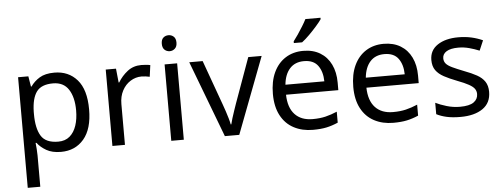

<svg xmlns="http://www.w3.org/2000/svg" viewBox="-59 -934 3519 1342"><g transform="rotate(-5 1700.5 -263.0)"><path d="M340 -546Q439 -546 499.5 -477Q560 -408 560 -269Q560 -132 499.5 -61Q439 10 339 10Q277 10 236.5 -13.5Q196 -37 173 -68H167Q169 -51 171 -25Q173 1 173 20V240H85V-536H157L169 -463H173Q197 -498 236 -522Q275 -546 340 -546ZM324 -472Q242 -472 208.5 -426Q175 -380 173 -286V-269Q173 -170 205.5 -116.5Q238 -63 326 -63Q375 -63 406.5 -90Q438 -117 453.5 -163.5Q469 -210 469 -270Q469 -362 433.5 -417Q398 -472 324 -472Z M950 -546Q965 -546 982.5 -544.5Q1000 -543 1013 -540L1002 -459Q989 -462 973.5 -464Q958 -466 944 -466Q903 -466 867 -443.5Q831 -421 809.5 -380.5Q788 -340 788 -286V0H700V-536H772L782 -438H786Q812 -482 853 -514Q894 -546 950 -546Z M1158 -737Q1178 -737 1193.5 -723.5Q1209 -710 1209 -681Q1209 -653 1193.5 -639Q1178 -625 1158 -625Q1136 -625 1121 -639Q1106 -653 1106 -681Q1106 -710 1121 -723.5Q1136 -737 1158 -737ZM1201 -536V0H1113V-536Z M1489 0 1286 -536H1380L1494 -220Q1502 -198 1511 -171Q1520 -144 1527 -119.5Q1534 -95 1537 -78H1541Q1545 -95 1552.5 -120Q1560 -145 1569.5 -172Q1579 -199 1586 -220L1700 -536H1794L1590 0Z M2086 -546Q2155 -546 2204.5 -516Q2254 -486 2280.5 -431.5Q2307 -377 2307 -304V-251H1940Q1942 -160 1986.5 -112.5Q2031 -65 2111 -65Q2162 -65 2201.5 -74.5Q2241 -84 2283 -102V-25Q2242 -7 2202 1.5Q2162 10 2107 10Q2031 10 1972.5 -21Q1914 -52 1881.5 -113.5Q1849 -175 1849 -264Q1849 -352 1878.5 -415Q1908 -478 1961.5 -512Q2015 -546 2086 -546ZM2085 -474Q2022 -474 1985.5 -433.5Q1949 -393 1942 -321H2215Q2214 -389 2183 -431.5Q2152 -474 2085 -474ZM2227 -756Q2215 -738 2190 -709.5Q2165 -681 2136.5 -652.5Q2108 -624 2084 -606H2026V-618Q2041 -637 2058.5 -663Q2076 -689 2093 -716.5Q2110 -744 2121 -766H2227Z M2650 -546Q2719 -546 2768.5 -516Q2818 -486 2844.5 -431.5Q2871 -377 2871 -304V-251H2504Q2506 -160 2550.5 -112.5Q2595 -65 2675 -65Q2726 -65 2765.5 -74.5Q2805 -84 2847 -102V-25Q2806 -7 2766 1.5Q2726 10 2671 10Q2595 10 2536.5 -21Q2478 -52 2445.5 -113.5Q2413 -175 2413 -264Q2413 -352 2442.5 -415Q2472 -478 2525.5 -512Q2579 -546 2650 -546ZM2649 -474Q2586 -474 2549.5 -433.5Q2513 -393 2506 -321H2779Q2778 -389 2747 -431.5Q2716 -474 2649 -474Z M3356 -148Q3356 -70 3298 -30Q3240 10 3142 10Q3086 10 3045.5 1Q3005 -8 2974 -24V-104Q3006 -88 3051.5 -74.5Q3097 -61 3144 -61Q3211 -61 3241 -82.5Q3271 -104 3271 -140Q3271 -160 3260 -176Q3249 -192 3220.5 -208Q3192 -224 3139 -244Q3087 -264 3050 -284Q3013 -304 2993 -332Q2973 -360 2973 -404Q2973 -472 3028.5 -509Q3084 -546 3174 -546Q3223 -546 3265.5 -536.5Q3308 -527 3345 -510L3315 -440Q3281 -454 3244 -464Q3207 -474 3168 -474Q3114 -474 3085.5 -456.5Q3057 -439 3057 -409Q3057 -387 3070 -371.5Q3083 -356 3113.5 -341.5Q3144 -327 3195 -307Q3246 -288 3282 -268Q3318 -248 3337 -219.5Q3356 -191 3356 -148Z"/></g></svg>

Font: Noto Sans Tagalog
Style: Regular
Weight: 400
Designer: Monotype Design Team
Foundry: Monotype Imaging Inc.
Version: Version 2.001; ttfautohint (v1.8.4.7-5d5b)